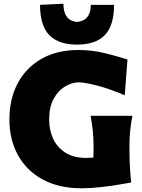

<svg xmlns="http://www.w3.org/2000/svg" viewBox="-20 -997 765 1031"><path d="M418 14Q296 14 209.2 -33.2Q122.5 -80.5 76.5 -163.8Q30.5 -247 30.5 -355.5Q30.5 -465.5 75 -549.5Q119.5 -633.5 202.5 -681Q285.5 -728.5 401.5 -728.5Q476 -728.5 546 -710.8Q616 -693 664.5 -677.5L650 -485.5Q560.5 -523 496.2 -539Q432 -555 400 -555Q363.5 -553.5 327.5 -531.5Q291.5 -509.5 267.8 -465.8Q244 -422 244 -355Q244 -299 265 -253Q286 -207 328.8 -178.8Q371.5 -150.5 437 -149Q460.5 -149 481.5 -150.5Q482.5 -178 482.5 -205.5Q482.5 -256 478.2 -295.2Q474 -334.5 466.5 -375H691Q683 -334.5 679 -295.2Q675 -256 675 -205.5Q675 -162 676.8 -118Q678.5 -74 684.5 -17Q657.5 -12 613.2 -4.8Q569 2.5 517.8 8.2Q466.5 14 418 14ZM393.5 -757.5Q294 -757.5 244.5 -808.8Q195 -860 195 -971L320.5 -977Q320.5 -886.5 393.5 -879Q467.5 -886.5 467.5 -971H592.5Q592.5 -860 543.2 -808.8Q494 -757.5 393.5 -757.5Z"/></svg>

Font: Commissioner Flair ExtraBold
Style: Regular
Weight: 800
Designer: Kostas Bartsokas
Foundry: Kostas Bartsokas
Version: Version 1.000; ttfautohint (v1.8.3)